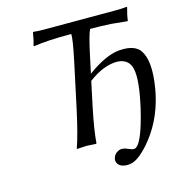

<svg xmlns="http://www.w3.org/2000/svg" viewBox="-116 -750 935 1004"><g transform="rotate(-15 351.5 -248.0)"><path d="M321.8 -444.8Q345.7 -557.6 343.8 -585.9Q210 -585.9 139.2 -574.2L137.7 -578.1Q145.5 -601.6 152.3 -645L154.8 -647.9Q178.7 -645 213.9 -645H600.1Q636.2 -645 660.6 -647.9L662.1 -645Q649.9 -602.1 647.9 -578.1L645 -574.2Q645 -574.2 561.5 -582.5Q507.3 -585.9 445.8 -585.9Q431.6 -558.1 407.7 -444.8L389.2 -358.4Q488.8 -431.2 561 -438Q572.8 -439 584.5 -439Q645.5 -439 672.9 -407.2Q674.3 -405.3 674.8 -404.3Q719.2 -344.7 693.8 -195.3Q691.4 -181.2 688.5 -168Q657.2 -21.5 562 84.5Q542 106.4 522.9 122.1Q486.8 151.9 451.7 151.9Q408.2 151.9 396.5 124Q393.1 114.3 394.5 105Q400.4 77.6 426.3 66.4Q434.1 63.5 440.4 63Q460 63.5 474.1 70.8Q493.2 79.6 504.9 80.1Q546.9 80.1 593.3 -115.2Q596.7 -129.9 599.1 -142.1Q629.9 -287.6 608.4 -339.8Q603 -352.1 595.7 -360.4Q573.7 -383.3 535.6 -383.8Q461.9 -382.8 381.3 -321.8L355.5 -200.2Q328.1 -70.8 323.2 0L320.3 2.9Q318.4 2.9 270 0L217.3 2.9L216.8 0Q241.2 -68.8 269.5 -200.2Z"/></g></svg>

Font: Linux Biolinum Capitals O
Style: Italic Samll Caps
Weight: 400
Italic angle: -12°
Designer: Philipp H. Poll
Foundry: Philipp H. Poll
Version: Version 0.6.2